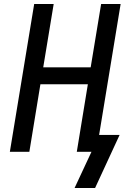

<svg xmlns="http://www.w3.org/2000/svg" viewBox="-20 -755 640 955"><path d="M453 180H351L435 0H362L417 -336H181L126 0H29L150 -735H247L195 -420H431L483 -735H580L473 -84H575Z"/></svg>

Font: Iosevka Custom Medium Oblique
Style: Regular
Weight: 500
Italic angle: -9°
Designer: Belleve Invis
Foundry: Belleve Invis
Version: Version 27.0.1